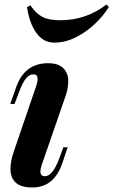

<svg xmlns="http://www.w3.org/2000/svg" viewBox="-20 -808 498 842"><path d="M145 -461.4Q145 -481.9 127 -481.9Q108.9 -482.4 93.8 -463.9Q78.6 -445.3 63 -402.8L43.9 -352.1H24.9L51.8 -428.2Q88.9 -530.8 190.9 -530.8Q237.3 -530.8 258.3 -508.3Q279.3 -486.3 279.3 -454.1Q279.3 -421.9 269 -391.1L163.1 -85Q157.2 -67.4 157.2 -56.2Q157.2 -35.2 176.8 -35.2Q210.9 -35.2 240.2 -113.8L257.8 -162.1H276.9L252 -88.9Q215.8 14.2 121.1 14.2Q26.4 14.2 25.9 -67.9Q25.9 -101.6 41 -145L139.2 -432.1Q145 -450.7 145 -461.4ZM243.7 -719.2Q357.9 -719.2 446.8 -788.1L457.5 -777.8Q433.6 -738.3 395 -702.1Q356.4 -666 311 -643.6Q265.6 -621.1 217.8 -621.1Q169.9 -621.1 139.2 -664.1Q108.4 -707 98.6 -776.9L113.8 -784.2Q137.7 -748.5 166 -733.9Q194.3 -719.2 243.7 -719.2Z"/></svg>

Font: PlayfairDisplay-BoldItalic
Style: Bold Italic
Weight: 700
Italic angle: -14.9847°
Designer: Claus Eggers Sørensen
Foundry: Claus Eggers Sørensen
Version: Version 1.002;PS 001.002;hotconv 1.0.70;makeotf.lib2.5.58329